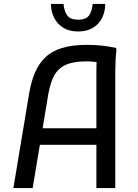

<svg xmlns="http://www.w3.org/2000/svg" viewBox="-20 -956 702 976"><path d="M48 0 128 -480Q138 -540 157.5 -586Q177 -632 210 -664Q243 -696 295 -712Q347 -728 422 -728Q458 -728 494.5 -724.5Q531 -721 570 -712L572 -700Q569 -680 567.5 -650Q566 -620 566 -590Q566 -560 566 -540V0H470V-592Q470 -612 470.5 -629.5Q471 -647 474 -663L490 -634Q477 -640 458.5 -642Q440 -644 418 -644Q352 -644 313.5 -626Q275 -608 255.5 -572Q236 -536 226 -480L146 0ZM148 -220V-304H510V-220ZM377 -796Q332 -796 301.5 -815Q271 -834 255 -866Q239 -898 239 -936H303Q306 -900 321.5 -878Q337 -856 377 -856Q418 -856 433 -878Q448 -900 451 -936H515Q515 -898 499.5 -866Q484 -834 453 -815Q422 -796 377 -796Z"/></svg>

Font: Kufam
Style: Regular
Weight: 400
Designer: Wael Morcos, Artur Schmal
Foundry: Original Type
Version: Version 1.301; ttfautohint (v1.8.3)